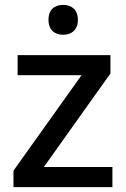

<svg xmlns="http://www.w3.org/2000/svg" viewBox="-20 -764 515 784"><path d="M238 -744C205 -744 178 -727 178 -683C178 -640 205 -622 238 -622C270 -622 298 -640 298 -683C298 -727 270 -744 238 -744ZM439 0V-82H159L431 -464V-539H52V-457H313L35 -67V0Z"/></svg>

Font: Noto Sans Gujarati Medium
Style: Regular
Weight: 500
Designer: Jelle Bosma - Monotype Design Team, Universal Thirst
Foundry: Monotype Imaging Inc.
Version: Version 2.106